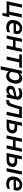

<svg xmlns="http://www.w3.org/2000/svg" viewBox="2738 -3288 745 6262"><g transform="rotate(90 3111.0 -157.5)"><path d="M399.5 136.5 424.5 0H18.5Q30 -54.5 40.8 -105.5Q51.5 -156.5 64.5 -218L75 -267.5Q90 -337.5 101 -390.2Q112 -443 123.5 -497L231 -501Q219.5 -445.5 208 -391.8Q196.5 -338 182 -267.5L171.5 -218Q163 -179 156.2 -147.2Q149.5 -115.5 143.5 -86H357Q363.5 -115.5 370.2 -147Q377 -178.5 385 -218L395.5 -267.5Q410.5 -337.5 421.8 -390.2Q433 -443 444.5 -497H551Q539.5 -443 528.5 -390.2Q517.5 -337.5 502.5 -267.5L492 -218Q483.5 -178.5 477 -147Q470.5 -115.5 464 -86H539.5Q533.5 -58 527.2 -28.5Q521 1 515 29.5Q509 56.5 503.5 83.2Q498 110 492 136.5Z M869 11.5Q783 11.5 725.5 -23.5Q668 -58.5 645 -122.2Q622 -186 640 -272Q655 -343.5 691.2 -397Q727.5 -450.5 781 -479.8Q834.5 -509 901.5 -509Q975 -509 1021.5 -480Q1068 -451 1084.5 -400.5Q1101 -350 1085 -285.5Q1078 -256.5 1068.5 -229H740.5Q733 -157 774 -118Q815 -79 890 -79Q924.5 -79 965 -88Q1005.5 -97 1038 -115L1023 -19.5Q1004 -8.5 961.8 1.5Q919.5 11.5 869 11.5ZM903 -426.5Q858 -426.5 818 -396.2Q778 -366 756.5 -303L992.5 -306Q1000.5 -356.5 976.8 -391.5Q953 -426.5 903 -426.5Z M1137 0Q1148.5 -54.5 1159.2 -105.5Q1170 -156.5 1183 -218L1193.5 -267.5Q1208.5 -337.5 1219.5 -390.2Q1230.5 -443 1242 -497L1348.5 -501Q1337 -445.5 1326.2 -395Q1315.5 -344.5 1304.5 -292.5H1524Q1536.5 -353 1546.8 -400.5Q1557 -448 1567.5 -497H1673Q1661.5 -443 1650.2 -390.2Q1639 -337.5 1624 -267.5L1613.5 -218Q1600.5 -156.5 1589.8 -105.5Q1579 -54.5 1567.5 0H1462Q1473.5 -54.5 1484 -104.2Q1494.5 -154 1506 -208H1286.5Q1274 -150 1263.8 -101.2Q1253.5 -52.5 1242.5 0Z M1822 0Q1833.5 -55 1844.2 -105.8Q1855 -156.5 1868.5 -218L1879 -267.5Q1888 -310.5 1895.2 -345Q1902.5 -379.5 1909.5 -411.5H1746.5L1764.5 -497H2197.5L2179.5 -411.5H2016Q2009.5 -379.5 2002.2 -345Q1995 -310.5 1985.5 -267.5L1975 -218Q1962 -156.5 1951.2 -105.8Q1940.5 -55 1928.5 0Z M2141.5 195.5Q2153 141 2164.2 88.2Q2175.5 35.5 2188.5 -25.5L2240 -268Q2250.5 -318 2263 -376.2Q2275.5 -434.5 2288.5 -497L2385.5 -503L2374.5 -436H2384.5Q2412.5 -467.5 2450.8 -488.5Q2489 -509.5 2534.5 -509.5Q2606.5 -509.5 2648.8 -469.8Q2691 -430 2704 -365Q2717 -300 2701 -225Q2678.5 -117.5 2617.8 -52.8Q2557 12 2467 12Q2418.5 12 2377 -8.5Q2335.5 -29 2312 -66H2304L2294.5 -20.5Q2282.5 37 2271.8 87.2Q2261 137.5 2249.5 192ZM2439.5 -82.5Q2504 -82.5 2541.8 -125.8Q2579.5 -169 2593 -233.5Q2603 -282 2595.2 -323.8Q2587.5 -365.5 2560.5 -391Q2533.5 -416.5 2486.5 -416.5Q2453 -416.5 2422.2 -398.2Q2391.5 -380 2364 -347.5L2322.5 -152Q2359.5 -82.5 2439.5 -82.5Z M2911 10.5Q2862 10.5 2829 -12.8Q2796 -36 2782.5 -74.5Q2769 -113 2779 -158.5Q2789 -205 2815.8 -231.5Q2842.5 -258 2879.8 -271.2Q2917 -284.5 2959 -291.5L3126 -320Q3137 -368 3109.8 -393.8Q3082.5 -419.5 3024.5 -419.5Q2953.5 -419.5 2852 -377L2869 -475Q2904 -487 2954.2 -498Q3004.5 -509 3053.5 -509Q3157 -509 3202 -456.5Q3247 -404 3227.5 -316.5Q3222.5 -293 3217 -266.8Q3211.5 -240.5 3205 -210L3193.5 -157Q3186.5 -122.5 3178.2 -83.8Q3170 -45 3160.5 0H3063L3073 -65.5H3063.5Q3004.5 10.5 2911 10.5ZM2952 -74.5Q2987 -74.5 3023.2 -97.2Q3059.5 -120 3088 -161.5L3107.5 -254Q3099.5 -249 3087 -244.2Q3074.5 -239.5 3051.2 -233.5Q3028 -227.5 2987 -219Q2948 -211 2921.2 -197Q2894.5 -183 2888 -149.5Q2881 -113.5 2899.5 -94Q2918 -74.5 2952 -74.5Z M3298.5 10Q3283 10 3263 8Q3243 6 3229.5 2.5L3254 -88Q3261.5 -86.5 3269.8 -85.8Q3278 -85 3282.5 -85Q3316.5 -85 3339.8 -117.2Q3363 -149.5 3380 -199.8Q3397 -250 3412 -304Q3425.5 -353.5 3439 -402.8Q3452.5 -452 3465 -497H3836.5Q3825 -443 3814 -390.2Q3803 -337.5 3788 -267.5L3777.5 -218Q3764.5 -156.5 3753.8 -105.5Q3743 -54.5 3731 0H3624.5Q3636 -54.5 3646.8 -105.5Q3657.5 -156.5 3670.5 -218L3681 -267.5Q3690.5 -310.5 3697.8 -345Q3705 -379.5 3711.5 -411.5H3539Q3528.5 -374 3518.2 -336.2Q3508 -298.5 3498 -263Q3476 -183.5 3452.8 -122Q3429.5 -60.5 3393.8 -25.2Q3358 10 3298.5 10Z M3873.5 0Q3885 -53.5 3895.8 -104.8Q3906.5 -156 3919.5 -217.5L3930 -267Q3945 -336.5 3956 -389.2Q3967 -442 3979 -497L4085 -501Q4076.5 -461 4068.5 -423.2Q4060.5 -385.5 4052 -344.5H4152Q4247 -344.5 4296.2 -297.2Q4345.5 -250 4326.5 -160.5Q4316 -110.5 4292.5 -74.5Q4269 -38.5 4224.2 -19.2Q4179.5 0 4104.5 0ZM3996.5 -83.5H4088.5Q4138 -83.5 4173.2 -100Q4208.5 -116.5 4220 -169.5Q4228 -205.5 4214.8 -225.5Q4201.5 -245.5 4178 -253.2Q4154.5 -261 4131 -261H4034Q4024 -214 4015.2 -172.8Q4006.5 -131.5 3996.5 -83.5Z M4396 0Q4407.5 -54.5 4418.2 -105.5Q4429 -156.5 4442 -218L4452.5 -267.5Q4467.5 -337.5 4478.5 -390.2Q4489.5 -443 4501 -497L4607.5 -501Q4596 -445.5 4585.2 -395Q4574.5 -344.5 4563.5 -292.5H4783Q4795.5 -353 4805.8 -400.5Q4816 -448 4826.5 -497H4932Q4920.5 -443 4909.2 -390.2Q4898 -337.5 4883 -267.5L4872.5 -218Q4859.5 -156.5 4848.8 -105.5Q4838 -54.5 4826.5 0H4721Q4732.5 -54.5 4743 -104.2Q4753.5 -154 4765 -208H4545.5Q4533 -150 4522.8 -101.2Q4512.5 -52.5 4501.5 0Z M4968.5 0Q4980 -53.5 4990.8 -104.8Q5001.5 -156 5014.5 -217.5L5025 -267Q5040 -336.5 5051 -389.2Q5062 -442 5074 -497L5180 -501Q5171.5 -461 5163.5 -423.2Q5155.5 -385.5 5147 -344.5H5247Q5342 -344.5 5391.2 -297.2Q5440.5 -250 5421.5 -160.5Q5411 -110.5 5387.5 -74.5Q5364 -38.5 5319.2 -19.2Q5274.5 0 5199.5 0ZM5091.5 -83.5H5183.5Q5233 -83.5 5268.2 -100Q5303.5 -116.5 5315 -169.5Q5323 -205.5 5309.8 -225.5Q5296.5 -245.5 5273 -253.2Q5249.5 -261 5226 -261H5129Q5119 -214 5110.2 -172.8Q5101.5 -131.5 5091.5 -83.5ZM5464.5 0Q5476 -54.5 5486.8 -105.2Q5497.5 -156 5511 -218L5521.5 -267.5Q5536 -337.5 5547.2 -390.2Q5558.5 -443 5570 -497L5677.5 -500.5Q5666 -444.5 5654.8 -391.8Q5643.5 -339 5628 -267.5L5617.5 -218Q5604.5 -156 5593.8 -105.2Q5583 -54.5 5571.5 0Z M5973 11.5Q5887 11.5 5829.5 -23.5Q5772 -58.5 5749 -122.2Q5726 -186 5744 -272Q5759 -343.5 5795.2 -397Q5831.5 -450.5 5885 -479.8Q5938.5 -509 6005.5 -509Q6079 -509 6125.5 -480Q6172 -451 6188.5 -400.5Q6205 -350 6189 -285.5Q6182 -256.5 6172.5 -229H5844.5Q5837 -157 5878 -118Q5919 -79 5994 -79Q6028.5 -79 6069 -88Q6109.5 -97 6142 -115L6127 -19.5Q6108 -8.5 6065.8 1.5Q6023.5 11.5 5973 11.5ZM6007 -426.5Q5962 -426.5 5922 -396.2Q5882 -366 5860.5 -303L6096.5 -306Q6104.5 -356.5 6080.8 -391.5Q6057 -426.5 6007 -426.5Z"/></g></svg>

Font: Commissioner Medium
Style: Italic
Weight: 500
Italic angle: -12°
Designer: Kostas Bartsokas
Foundry: Kostas Bartsokas
Version: Version 1.000; ttfautohint (v1.8.3)